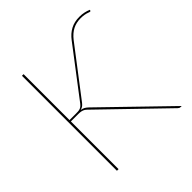

<svg xmlns="http://www.w3.org/2000/svg" viewBox="-186 -854 1002 1002"><g transform="rotate(-45 315.0 -353.5)"><path d="M128 -362H175Q184.5 -362 191.5 -362.5Q198.5 -363 204.8 -365Q211 -367 216.5 -371.2Q222 -375.5 228.5 -383.5L430.5 -648.5Q452 -677 480 -692Q508 -707 545.5 -707Q563.5 -707 579.8 -703.5Q596 -700 610 -694L609 -690Q608 -686 604.8 -686Q601.5 -686 595 -688.5Q585 -692.5 572.2 -694.8Q559.5 -697 545 -697Q513 -697 487.2 -684Q461.5 -671 439 -642.5L238 -379.5Q230.5 -370 223.5 -365.2Q216.5 -360.5 206.5 -358Q219 -356 227.8 -351.2Q236.5 -346.5 246.5 -337L594 0H589Q581.5 0 578.2 -1.5Q575 -3 571 -7L240 -327Q234 -333 228.8 -337.8Q223.5 -342.5 217.5 -345.5Q211.5 -348.5 203.5 -350.2Q195.5 -352 183.5 -352H128V0H116V-701H128Z"/></g></svg>

Font: Lato 2
Style: Regular
Weight: 100
Designer: Lukasz Dziedzic with Adam Twardoch and Botio Nikoltchev
Foundry: tyPoland Lukasz Dziedzic
Version: Version 2.015; 2015-08-06; http://www.latofonts.com/